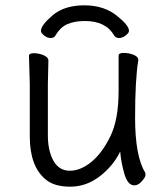

<svg xmlns="http://www.w3.org/2000/svg" viewBox="-20 -684 630 722"><path d="M134 -568Q134 -589 178 -626.5Q222 -664 297.5 -664Q373 -664 423 -622Q465 -588 465 -568Q465 -560 452.5 -550.5Q440 -541 427.5 -541Q415 -541 409 -551Q378 -605 299 -605Q261 -605 234 -593.5Q207 -582 189 -551Q183 -541 170.5 -541Q158 -541 146 -550.5Q134 -560 134 -568ZM162 -456 160 -368V-175Q160 -117 181 -79.5Q202 -42 242.5 -42Q283 -42 323.5 -75Q364 -108 395 -171.5Q426 -235 426 -342V-475Q426 -485 445 -485Q464 -485 482 -478Q500 -471 500 -459V-457Q488 -385 488 -241Q488 -97 526 -35Q527 -33 527 -25.5Q527 -18 513.5 -2.5Q500 13 485 13Q460 13 447.5 -31Q435 -75 432 -114Q405 -59 354.5 -20.5Q304 18 244 18Q184 18 152 -9Q92 -58 92 -171V-368L89 -474Q89 -484 107 -484Q125 -484 143.5 -476.5Q162 -469 162 -456Z"/></svg>

Font: LXGW WenKai
Style: Regular
Weight: 400
Designer: LXGW / Fontworks Inc.
Foundry: LXGW / Fontworks Inc.
Version: Version 1.520; June 14, 2025